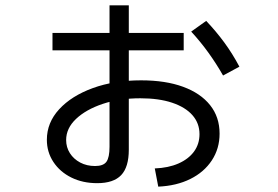

<svg xmlns="http://www.w3.org/2000/svg" viewBox="-20 -659 1040 717"><path d="M558 -30Q609 -32 646.5 -48.5Q684 -65 704.5 -93Q725 -121 725 -158Q725 -199 698.5 -229Q672 -259 622.5 -275.5Q573 -292 504 -292Q426 -292 363.5 -271Q301 -250 264 -215Q227 -180 227 -136Q227 -109 241 -87Q255 -65 279.5 -52Q304 -39 335 -39Q366 -39 377.5 -55Q389 -71 389 -111V-319V-639H461V-100Q461 -35 432.5 -5Q404 25 343 25Q289 25 246.5 4Q204 -17 179.5 -54Q155 -91 155 -137Q155 -201 201 -251Q247 -301 326.5 -330Q406 -359 507 -359Q598 -359 663.5 -335Q729 -311 764.5 -266.5Q800 -222 800 -160Q800 -104 771 -60Q742 -16 690.5 9.5Q639 35 571 38ZM176 -471V-536H666V-471ZM813 -377Q788 -421 758.5 -462Q729 -503 694 -541L750 -581Q787 -542 817.5 -500.5Q848 -459 874 -410Z"/></svg>

Font: M PLUS 1 Code
Style: Regular
Weight: 400
Designer: Coji Morishita
Foundry: UNDERFOREST DESIGN
Version: Version 1.005